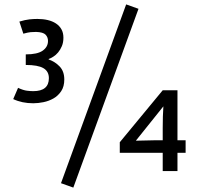

<svg xmlns="http://www.w3.org/2000/svg" viewBox="-20 -777 905 872"><path d="M553 -757 609 -737 313 75 257 55ZM62 -378Q86 -367 102.5 -365Q119 -363 131 -363Q202 -363 202 -422Q202 -453 177 -467.5Q152 -482 97 -482V-530Q150 -530 174 -547Q198 -564 198 -591Q198 -608 187 -619.5Q176 -631 144 -632Q131 -632 119.5 -631Q108 -630 86 -624L68 -679Q95 -687 113.5 -689Q132 -691 150 -691Q175 -691 196.5 -686Q218 -681 234 -670.5Q250 -660 259 -644Q268 -628 268 -606Q268 -584 261 -567.5Q254 -551 244 -539Q234 -527 222 -519.5Q210 -512 201 -509V-507Q230 -497 251 -475Q272 -453 272 -416Q272 -384 258 -363Q244 -342 223 -330Q202 -318 177.5 -313Q153 -308 131 -308Q80 -308 40 -327ZM597 -138Q658 -140 686 -140H719V-195Q719 -251 722 -294ZM524 -131 719 -367H786V-140H823V-83H786V0H719V-83H524Z"/></svg>

Font: Actor
Style: Regular
Weight: 400
Designer: Thomas Junold
Foundry: Thomas Junold
Version: Version 1.001